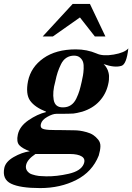

<svg xmlns="http://www.w3.org/2000/svg" viewBox="-77 -733 675 980"><path d="M578 -486Q569 -405 543 -397Q508 -386 452 -406Q453 -405 456.5 -401Q460 -397 462 -394.5Q464 -392 467.5 -386Q471 -380 473 -375Q475 -370 477 -362Q479 -354 479.5 -345.5Q480 -337 479 -325.5Q478 -314 475 -302Q464 -253 430.5 -216.5Q397 -180 343 -163Q313 -155 298 -153.5Q283 -152 210 -152Q192 -152 164.5 -136.5Q137 -121 132 -101Q129 -89 133 -82.5Q137 -76 147.5 -73.5Q158 -71 173.5 -70Q189 -69 212 -69Q227 -69 235 -69L300 -68Q315 -68 330 -66Q345 -64 365 -58.5Q385 -53 398.5 -44Q412 -35 424 -20.5Q436 -6 435.5 14Q435 34 427 61Q394 144 312.5 185.5Q231 227 128 227Q26 227 -20.5 204.5Q-67 182 -55 124Q-48 92 -7 68.5Q34 45 75 39Q37 25 21.5 8Q6 -9 14 -46Q23 -88 68 -119Q113 -150 158 -161V-163Q100 -186 76.5 -219.5Q53 -253 66 -319Q81 -391 145 -436Q209 -481 310 -481Q367 -481 416 -460Q448 -445 503.5 -454.5Q559 -464 578 -486ZM340 -316Q344 -335 346.5 -348Q349 -361 350 -382Q351 -403 347 -416Q343 -429 331.5 -439Q320 -449 301 -449Q279 -449 262 -438Q245 -427 234.5 -405.5Q224 -384 217.5 -364.5Q211 -345 205 -316Q190 -263 197 -223.5Q204 -184 245 -185Q268 -185 285 -196.5Q302 -208 312.5 -230Q323 -252 328.5 -270.5Q334 -289 340 -316ZM350 105Q361 79 341 66Q321 53 279 53H104Q62 81 56 110Q54 119 56 127Q58 135 62.5 140.5Q67 146 73 150.5Q79 155 88 157.5Q97 160 104 162Q111 164 121 165Q131 166 136.5 166Q142 166 149.5 166.5Q157 167 158 167Q212 168 273.5 154Q335 140 350 105ZM461 -547H407L331 -644L193 -547H141L294 -713H382Z"/></svg>

Font: GFS Artemisia
Style: Bold Italic
Weight: 700
Italic angle: -12°
Designer: Designed by Takis Katsoulidis and George D. Matthiopoulos.
Foundry: Designed by Takis Katsoulidis and George D. Matthiopoulos.
Version: Version 1.0